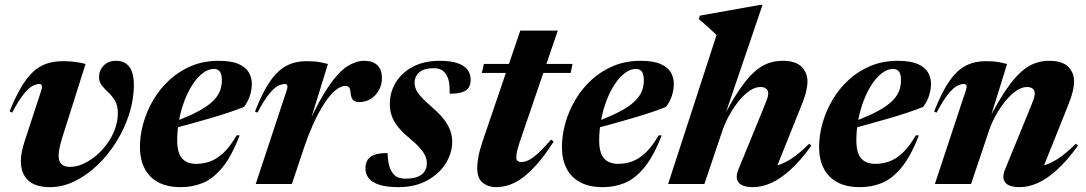

<svg xmlns="http://www.w3.org/2000/svg" viewBox="-20 -758 4476 791"><path d="M531.5 -408Q531.5 -348 512 -287.5Q492.5 -227 458.8 -173Q425 -119 380.8 -77Q336.5 -35 286.8 -11Q237 13 186 13Q125.5 13 95.8 -15.2Q66 -43.5 66 -93.5Q66 -129 80.5 -173L151.5 -390Q154 -400 152.2 -406Q150.5 -412 142 -412Q129 -412 113 -403.2Q97 -394.5 77 -369.5Q57 -344.5 30 -294L19.5 -299Q43.5 -358.5 67 -398.2Q90.5 -438 116 -461.8Q141.5 -485.5 172 -495.8Q202.5 -506 240 -506Q258.5 -506 273 -504.8Q287.5 -503.5 301.5 -501.2Q315.5 -499 332.5 -494.5L236 -189.5Q229 -166.5 225.2 -148.5Q221.5 -130.5 221.5 -117Q221.5 -92.5 233.5 -81.5Q245.5 -70.5 269 -70.5Q294.5 -70.5 321.8 -82.5Q349 -94.5 374.8 -115.8Q400.5 -137 421 -165.2Q441.5 -193.5 453.5 -226Q465.5 -258.5 465.5 -292.5Q465.5 -323.5 453.8 -343Q442 -362.5 426.8 -376.8Q411.5 -391 399.8 -405.5Q388 -420 388 -440.5Q388 -468 407 -487.8Q426 -507.5 458.5 -507.5Q494 -507.5 512.8 -482.8Q531.5 -458 531.5 -408Z M861.5 -474Q838.5 -474 816.5 -457.5Q794.5 -441 775.2 -412.5Q756 -384 741.2 -346.2Q726.5 -308.5 718.2 -265.8Q710 -223 710 -179Q710 -129 729.5 -106Q749 -83 788.5 -83Q817 -83 844.5 -92.5Q872 -102 899.8 -127.5Q927.5 -153 955 -200.5H967.5Q934 -113.5 895.5 -67.2Q857 -21 814.8 -4Q772.5 13 725 13Q668 13 630.5 -7.8Q593 -28.5 574.8 -65.8Q556.5 -103 556.5 -152Q556.5 -201 570.8 -251.2Q585 -301.5 612.2 -347.5Q639.5 -393.5 679 -429.5Q718.5 -465.5 769 -486.5Q819.5 -507.5 880 -507.5Q933 -507.5 963 -494.2Q993 -481 1005.2 -459.5Q1017.5 -438 1017.5 -413.5Q1017.5 -387.5 1009.2 -362.8Q1001 -338 985 -317.5Q958 -306.5 921.2 -294.2Q884.5 -282 842.5 -269.8Q800.5 -257.5 756.8 -245.5Q713 -233.5 671.5 -223.5L674.5 -247.5Q728.5 -267 766.5 -284.5Q804.5 -302 829.5 -319.2Q854.5 -336.5 868.5 -353.8Q882.5 -371 888.2 -389.5Q894 -408 894 -428Q894 -444 890.2 -454.2Q886.5 -464.5 879.2 -469.2Q872 -474 861.5 -474Z M1162.5 -390Q1165.5 -399.5 1163.5 -405.8Q1161.5 -412 1153.5 -412Q1140 -412 1124 -403.5Q1108 -395 1087.8 -369.8Q1067.5 -344.5 1040.5 -294L1030.5 -298.5Q1061.5 -378.5 1093.2 -423.8Q1125 -469 1161 -487.5Q1197 -506 1241.5 -506Q1260 -506 1273.8 -505Q1287.5 -504 1301 -501.2Q1314.5 -498.5 1331 -494.5L1250 -232V-247.5Q1297.5 -350.5 1337 -407Q1376.5 -463.5 1411.8 -485.5Q1447 -507.5 1480 -507.5Q1516.5 -507.5 1535 -489Q1553.5 -470.5 1553.5 -437Q1553.5 -408.5 1540.8 -386Q1528 -363.5 1507.2 -350.5Q1486.5 -337.5 1461 -337.5Q1442.5 -337.5 1434.5 -346.2Q1426.5 -355 1424.5 -373Q1423.5 -391.5 1418.2 -397.8Q1413 -404 1403 -404Q1389 -404 1372.8 -393.8Q1356.5 -383.5 1339 -362.8Q1321.5 -342 1303.5 -311.5Q1285.5 -281 1267.8 -241Q1250 -201 1233 -151L1182.5 0H1033.5Z M1576.5 -127.5Q1577.5 -98.5 1582.2 -79.5Q1587 -60.5 1597 -46Q1607 -32 1620.5 -27Q1634 -22 1651.5 -22Q1680.5 -22 1700 -29.5Q1719.5 -37 1729 -51.5Q1738.5 -66 1738.5 -86Q1738.5 -100 1732.5 -114.5Q1726.5 -129 1711 -147Q1695.5 -165 1665.5 -190Q1636 -214.5 1618.5 -237Q1601 -259.5 1593.5 -282Q1586 -304.5 1586 -329Q1586 -378.5 1610.8 -418.8Q1635.5 -459 1681.5 -483.2Q1727.5 -507.5 1791.5 -507.5Q1838.5 -507.5 1866.5 -497.2Q1894.5 -487 1906.8 -469.8Q1919 -452.5 1919 -431Q1919 -410 1910.8 -397Q1902.5 -384 1883.5 -378Q1864.5 -372 1832.5 -372Q1833 -405 1829.2 -422.8Q1825.5 -440.5 1816.5 -453Q1808 -466.5 1795.2 -471.8Q1782.5 -477 1765.5 -477Q1727.5 -477 1707.8 -460.2Q1688 -443.5 1688 -416.5Q1688 -403 1694.2 -389Q1700.5 -375 1716.5 -357.5Q1732.5 -340 1762.5 -314Q1792 -288.5 1809.8 -265Q1827.5 -241.5 1835.2 -219.2Q1843 -197 1843 -174.5Q1843 -126.5 1815.5 -83.5Q1788 -40.5 1738.5 -13.8Q1689 13 1623 13Q1574 13 1543.8 3.5Q1513.5 -6 1499.5 -23.5Q1485.5 -41 1485.5 -63.5Q1485.5 -85 1494.5 -99.2Q1503.5 -113.5 1523.5 -120.5Q1543.5 -127.5 1576.5 -127.5Z M1965 -457.5 1973.5 -494.5H2338.5L2331 -457.5ZM2128 -193Q2119 -167.5 2114.5 -151.5Q2110 -135.5 2108.5 -126Q2107 -116.5 2107 -110Q2107 -99.5 2112.8 -95Q2118.5 -90.5 2128.5 -90.5Q2141 -90.5 2156.8 -97.8Q2172.5 -105 2195.2 -125.2Q2218 -145.5 2250.5 -183L2261 -174.5Q2222 -114 2188.2 -77Q2154.5 -40 2125.5 -20.5Q2096.5 -1 2071.2 6Q2046 13 2024 13Q1992 13 1969 -4.8Q1946 -22.5 1946 -68.5Q1946 -84 1951 -112.5Q1956 -141 1973 -190L2123.5 -632H2278Z M2600 -474Q2577 -474 2555 -457.5Q2533 -441 2513.8 -412.5Q2494.5 -384 2479.8 -346.2Q2465 -308.5 2456.8 -265.8Q2448.5 -223 2448.5 -179Q2448.5 -129 2468 -106Q2487.5 -83 2527 -83Q2555.5 -83 2583 -92.5Q2610.5 -102 2638.2 -127.5Q2666 -153 2693.5 -200.5H2706Q2672.5 -113.5 2634 -67.2Q2595.5 -21 2553.2 -4Q2511 13 2463.5 13Q2406.5 13 2369 -7.8Q2331.5 -28.5 2313.2 -65.8Q2295 -103 2295 -152Q2295 -201 2309.2 -251.2Q2323.5 -301.5 2350.8 -347.5Q2378 -393.5 2417.5 -429.5Q2457 -465.5 2507.5 -486.5Q2558 -507.5 2618.5 -507.5Q2671.5 -507.5 2701.5 -494.2Q2731.5 -481 2743.8 -459.5Q2756 -438 2756 -413.5Q2756 -387.5 2747.8 -362.8Q2739.5 -338 2723.5 -317.5Q2696.5 -306.5 2659.8 -294.2Q2623 -282 2581 -269.8Q2539 -257.5 2495.2 -245.5Q2451.5 -233.5 2410 -223.5L2413 -247.5Q2467 -267 2505 -284.5Q2543 -302 2568 -319.2Q2593 -336.5 2607 -353.8Q2621 -371 2626.8 -389.5Q2632.5 -408 2632.5 -428Q2632.5 -444 2628.8 -454.2Q2625 -464.5 2617.8 -469.2Q2610.5 -474 2600 -474Z M2957.5 -224 2882 0H2732.5L2932 -613.5Q2923.5 -622 2911.8 -632.8Q2900 -643.5 2886.8 -655.5Q2873.5 -667.5 2859.5 -679L2863 -693.5L3112 -738H3121.5L2959 -260.5L2953.5 -262.5Q2992 -338 3024.5 -386Q3057 -434 3086.2 -460.5Q3115.5 -487 3144.2 -497.2Q3173 -507.5 3203.5 -507.5Q3258 -507.5 3282.2 -483Q3306.5 -458.5 3306.5 -423Q3306.5 -404.5 3301 -380.2Q3295.5 -356 3276.5 -310.5L3169 -42.5L3131.5 -71.5Q3153.5 -70 3179.2 -76Q3205 -82 3238 -102.8Q3271 -123.5 3314 -166L3322.5 -158Q3278.5 -96.5 3236.8 -58.8Q3195 -21 3156.8 -4Q3118.5 13 3083 13Q3038.5 13 3023.2 -5.8Q3008 -24.5 3021.5 -58.5L3119 -296.5Q3134.5 -334 3139.8 -348.8Q3145 -363.5 3145 -372Q3145 -385.5 3136.8 -392.5Q3128.5 -399.5 3112 -399.5Q3091.5 -399.5 3069.5 -384.8Q3047.5 -370 3026.2 -344.8Q3005 -319.5 2987.2 -288.2Q2969.5 -257 2957.5 -224Z M3659.5 -474Q3636.5 -474 3614.5 -457.5Q3592.5 -441 3573.2 -412.5Q3554 -384 3539.2 -346.2Q3524.5 -308.5 3516.2 -265.8Q3508 -223 3508 -179Q3508 -129 3527.5 -106Q3547 -83 3586.5 -83Q3615 -83 3642.5 -92.5Q3670 -102 3697.8 -127.5Q3725.5 -153 3753 -200.5H3765.5Q3732 -113.5 3693.5 -67.2Q3655 -21 3612.8 -4Q3570.5 13 3523 13Q3466 13 3428.5 -7.8Q3391 -28.5 3372.8 -65.8Q3354.5 -103 3354.5 -152Q3354.5 -201 3368.8 -251.2Q3383 -301.5 3410.2 -347.5Q3437.5 -393.5 3477 -429.5Q3516.5 -465.5 3567 -486.5Q3617.5 -507.5 3678 -507.5Q3731 -507.5 3761 -494.2Q3791 -481 3803.2 -459.5Q3815.5 -438 3815.5 -413.5Q3815.5 -387.5 3807.2 -362.8Q3799 -338 3783 -317.5Q3756 -306.5 3719.2 -294.2Q3682.5 -282 3640.5 -269.8Q3598.5 -257.5 3554.8 -245.5Q3511 -233.5 3469.5 -223.5L3472.5 -247.5Q3526.5 -267 3564.5 -284.5Q3602.5 -302 3627.5 -319.2Q3652.5 -336.5 3666.5 -353.8Q3680.5 -371 3686.2 -389.5Q3692 -408 3692 -428Q3692 -444 3688.2 -454.2Q3684.5 -464.5 3677.2 -469.2Q3670 -474 3659.5 -474Z M3838.5 -294 3828.5 -298.5Q3859.5 -378.5 3891.2 -423.8Q3923 -469 3959 -487.5Q3995 -506 4039.5 -506Q4058 -506 4071.8 -505Q4085.5 -504 4099 -501.2Q4112.5 -498.5 4129 -494.5L4056 -259.5L4051.5 -261.5Q4090 -337 4122.8 -385.2Q4155.5 -433.5 4184.8 -460Q4214 -486.5 4242.8 -497Q4271.5 -507.5 4302 -507.5Q4356.5 -507.5 4380.8 -483Q4405 -458.5 4405 -423Q4405 -404.5 4399.2 -380.2Q4393.5 -356 4375 -310.5L4267.5 -42.5L4229.5 -71.5Q4251.5 -70 4277.5 -76Q4303.5 -82 4336.5 -102.8Q4369.5 -123.5 4412.5 -166L4421 -158Q4376.5 -96.5 4335 -58.8Q4293.5 -21 4255.2 -4Q4217 13 4181.5 13Q4137 13 4121.8 -5.8Q4106.5 -24.5 4120 -58.5L4217.5 -296.5Q4233 -334 4238 -348.8Q4243 -363.5 4243 -372Q4243 -385.5 4234.8 -392.5Q4226.5 -399.5 4210.5 -399.5Q4190 -399.5 4168 -384.8Q4146 -370 4124.8 -344.8Q4103.5 -319.5 4085.5 -288.2Q4067.5 -257 4056 -224L3980.5 0H3831.5L3960.5 -390Q3963.5 -399.5 3961.5 -405.8Q3959.5 -412 3951.5 -412Q3938 -412 3922 -403.5Q3906 -395 3885.8 -369.8Q3865.5 -344.5 3838.5 -294Z"/></svg>

Font: Newsreader 60pt
Style: Bold Italic
Weight: 700
Italic angle: -17°
Designer: Hugues Gentile
Foundry: Production Type
Version: Version 1.003